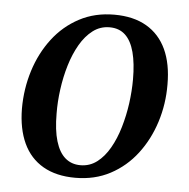

<svg xmlns="http://www.w3.org/2000/svg" viewBox="-45 -596 642 651"><g transform="rotate(5 276.0 -270.0)"><path d="M318.5 -551Q384 -551 428.5 -525Q473 -499 495.8 -450Q518.5 -401 518.5 -331Q519 -264.5 499.5 -203Q480 -141.5 443 -93Q406 -44.5 353.2 -16.5Q300.5 11.5 234 11.5Q169.5 11.5 124.8 -14.2Q80 -40 57.2 -89Q34.5 -138 34 -206.5Q34 -274 53.5 -336Q73 -398 110 -446.5Q147 -495 199.8 -523Q252.5 -551 318.5 -551ZM306.5 -507Q274.5 -507 249.5 -488Q224.5 -469 206 -437Q187.5 -405 175.5 -365Q163.5 -325 157.8 -282.5Q152 -240 152.5 -200.5Q152.5 -143.5 163.8 -106.2Q175 -69 196.2 -50.8Q217.5 -32.5 248 -32.5Q279.5 -32.5 304.2 -51.2Q329 -70 347.2 -102Q365.5 -134 377.2 -174Q389 -214 394.8 -256.2Q400.5 -298.5 400.5 -337.5Q400.5 -392.5 390.5 -430.2Q380.5 -468 359.8 -487.5Q339 -507 306.5 -507Z"/></g></svg>

Font: Merriweather 60pt Medium
Style: Italic
Weight: 500
Italic angle: -7.8°
Version: Version 2.101